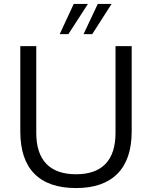

<svg xmlns="http://www.w3.org/2000/svg" viewBox="-20 -946 771 974"><path d="M83 -279V-712H164V-272Q164 -168 215 -115Q266 -62 366 -62Q465 -62 515.5 -115Q566 -168 566 -272V-712H648V-279Q648 -138 576 -65Q504 8 366 8Q226 8 154.5 -64.5Q83 -137 83 -279ZM283 -773 354 -926H426L327 -773ZM404 -773 476 -926H546L448 -773Z"/></svg>

Font: Muli
Style: Regular
Weight: 400
Designer: Vernon Adams
Foundry: Vernon Adams
Version: Version 2.000